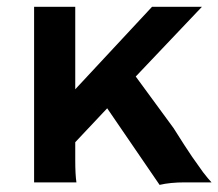

<svg xmlns="http://www.w3.org/2000/svg" viewBox="-20 -530 635 558"><path d="M198.7 -64.5Q198.7 -22.5 202.1 0H79.1V-510.3H198.7V-270.5L421.9 -510.3H566.9L374.5 -307.6L484.4 -157.7Q520 -101.1 538.1 -74.7L570.3 -29.3Q585 -10.3 594.7 0H517.6Q474.6 0 443.8 7.3L291.5 -215.3L198.7 -116.7Z"/></svg>

Font: Hammersmith One
Style: Regular
Weight: 400
Designer: Nicole Fally
Foundry: Nicole Fally
Version: Version 1.003